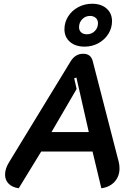

<svg xmlns="http://www.w3.org/2000/svg" viewBox="-20 -996 728 1025"><path d="M7 -64Q7 -96 29 -131L358 -670Q383 -709 424 -709Q465 -709 475 -670L614 -131Q618 -115 618 -97Q618 -55 592 -26Q566 3 521 9L474 -187H200L80 9Q45 4 26 -15.5Q7 -35 7 -64ZM454 -291 388 -582 376 -578 389 -521 255 -291ZM324 -840Q324 -877 344 -908.5Q364 -940 398 -958Q432 -976 472 -976Q520 -976 549 -950.5Q578 -925 578 -883Q578 -846 558.5 -815Q539 -784 505.5 -765.5Q472 -747 432 -747Q383 -747 353.5 -772.5Q324 -798 324 -840ZM503 -872Q503 -890 491 -900.5Q479 -911 461 -911Q436 -911 419 -893.5Q402 -876 402 -851Q402 -833 413.5 -823Q425 -813 444 -813Q469 -813 486 -830Q503 -847 503 -872Z"/></svg>

Font: K2D SemiBold
Style: Italic
Weight: 600
Italic angle: -10°
Designer: Katatrad Aksorn Co.,Ltd.
Foundry: Cadson Demak Co.,Ltd.
Version: Version 1.000; ttfautohint (v1.6)